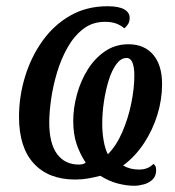

<svg xmlns="http://www.w3.org/2000/svg" viewBox="-20 -566 561 616"><path d="M411 30Q385 30 357 22.5Q329 15 302 -2Q283 3 263 6.5Q243 10 221 10Q136 10 88.5 -41.5Q41 -93 41 -191Q41 -257 60.5 -320.5Q80 -384 116.5 -435Q153 -486 205.5 -516Q258 -546 325 -546Q361 -546 378.5 -536Q396 -526 396 -509Q396 -496 390.5 -488Q385 -480 379 -475Q369 -484 354 -490Q339 -496 317 -496Q277 -496 247.5 -473.5Q218 -451 197 -414Q176 -377 163 -333.5Q150 -290 144 -247.5Q138 -205 138 -173Q138 -106 163 -72Q188 -38 233 -38Q247 -38 255 -44Q236 -73 225.5 -104.5Q215 -136 215 -178Q215 -220 227 -263.5Q239 -307 261.5 -343Q284 -379 317 -401.5Q350 -424 392 -424Q443 -424 471.5 -390.5Q500 -357 500 -296Q500 -247 485 -198Q470 -149 442 -106.5Q414 -64 375 -35Q397 -22 426 -22Q455 -22 472 -40Q481 -35 481 -21Q481 -1 469.5 10Q458 21 441.5 25.5Q425 30 411 30ZM326 -71Q353 -98 372 -141.5Q391 -185 401 -233.5Q411 -282 411 -324Q411 -350 405 -365Q399 -380 386 -380Q368 -380 353.5 -360.5Q339 -341 329 -309Q319 -277 313.5 -240.5Q308 -204 308 -169Q308 -141 312.5 -115Q317 -89 326 -71Z"/></svg>

Font: Noto Serif ExtraCondensed Medium
Style: Italic
Weight: 500
Width: 2
Italic angle: -12°
Designer: Monotype Design Team
Foundry: Monotype Imaging Inc.
Version: Version 2.013; ttfautohint (v1.8.4.7-5d5b)